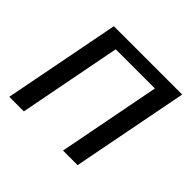

<svg xmlns="http://www.w3.org/2000/svg" viewBox="-134 -673 819 819"><g transform="rotate(45 275.0 -264.0)"><path d="M194.3 -464.4 104.5 0H16.6L119.1 -528.3H531.2L428.7 0H340.8L430.7 -464.4Z"/></g></svg>

Font: Arimo
Style: Italic
Weight: 400
Italic angle: -12°
Designer: Steve Matteson
Foundry: Monotype Imaging Inc.
Version: Version 1.33